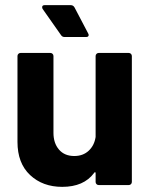

<svg xmlns="http://www.w3.org/2000/svg" viewBox="-20 -720 587 747"><path d="M352 -502Q352 -507 355.5 -510.5Q359 -514 364 -514H481Q486 -514 489.5 -510.5Q493 -507 493 -502V-12Q493 -7 489.5 -3.5Q486 0 481 0H364Q359 0 355.5 -3.5Q352 -7 352 -12V-46Q352 -49 351 -49.5Q350 -50 349 -50Q348 -50 346 -47Q306 7 222 7Q146 7 97 -39Q48 -85 48 -168V-502Q48 -507 51.5 -510.5Q55 -514 60 -514H176Q181 -514 184.5 -510.5Q188 -507 188 -502V-203Q188 -163 209.5 -138Q231 -113 269 -113Q303 -113 325 -133.5Q347 -154 352 -187ZM323 -590Q325 -586 325 -584Q325 -576 315 -576H231Q222 -576 217 -584L146 -685Q144 -688 144 -692Q144 -700 154 -700H255Q265 -700 270 -691Z"/></svg>

Font: LinhAnh
Style: Bold
Weight: 700
Designer: Jeremy Tribby
Foundry: Tribby Type
Version: Version 1.408